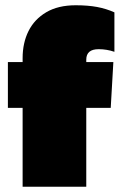

<svg xmlns="http://www.w3.org/2000/svg" viewBox="-20 -710 465 730"><path d="M66 0V-300H10V-474H66V-489Q66 -547 88.5 -592Q111 -637 156 -663.5Q201 -690 268 -690Q314 -690 349 -683.5Q384 -677 415 -663V-513Q386 -523 355 -523Q308 -523 308 -483V-474H411L401 -300H308V0Z"/></svg>

Font: Kanit Black
Style: Regular
Weight: 900
Designer: Katatrad Team
Foundry: CadsonDemak
Version: Version 2.000; ttfautohint (v1.8.3)